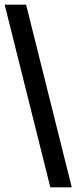

<svg xmlns="http://www.w3.org/2000/svg" viewBox="-20 -755 328 824"><path d="M288 49H196L0 -735H92Z"/></svg>

Font: Archivo SemiCondensed
Style: Bold
Weight: 680
Width: 4
Designer: Hector Gatti
Foundry: Omnibus-Type
Version: Version 2.001; ttfautohint (v1.8.3)